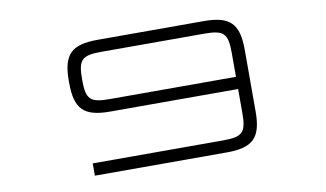

<svg xmlns="http://www.w3.org/2000/svg" viewBox="-72 -854 1710 1008"><g transform="rotate(-10 783.0 -350.0)"><path d="M359 0H1062.5C1202.5 0 1248.5 -46 1248.5 -186V-514C1248.5 -654 1202.5 -700 1062.5 -700H496.5C356.5 -700 310.5 -654 310.5 -514V-503.5C310.5 -363.5 356.5 -317.5 496.5 -317.5H1178.5V-191C1178.5 -85.5 1158.5 -65.5 1052.5 -65.5H359ZM380.5 -508.5V-509C380.5 -614.5 400.5 -634.5 506 -634.5H1052.5C1158.5 -634.5 1178.5 -614.5 1178.5 -509V-382.5H506C400.5 -382.5 380.5 -402.5 380.5 -508.5Z"/></g></svg>

Font: Melete Light
Style: Regular
Weight: 300
Width: 6
Designer: Sora Sagano
Foundry: DOT COLON
Version: Version 0.200;FEAKit 1.0